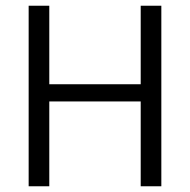

<svg xmlns="http://www.w3.org/2000/svg" viewBox="-20 -650 662 670"><path d="M80 0V-630H152V-356H471V-630H543V0H471V-296H152V0Z"/></svg>

Font: Mukta Malar Light
Style: Regular
Weight: 300
Designer: Aadarsh Rajan, Girish Dalvi, Yashodeep Gholap
Foundry: Ek Type
Version: Version 2.538;PS 1.000;hotconv 16.6.51;makeotf.lib2.5.65220;